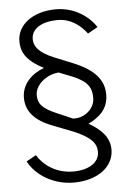

<svg xmlns="http://www.w3.org/2000/svg" viewBox="-56 -774 590 884"><g transform="rotate(-5 239.5 -332.0)"><path d="M249 69C361 69 435 11 435 -67C435 -122 400 -161 340 -195C389 -219 433 -254 433 -322C433 -387 394 -438 293 -479L207 -514C137 -543 118 -574 118 -605C118 -652 163 -683 240 -683C298 -683 342 -651 374 -609L420 -635C386 -687 320 -733 236 -733C128 -733 56 -676 56 -601C56 -554 74 -512 158 -469C99 -447 54 -402 54 -340C54 -280 89 -234 175 -201L265 -166C349 -132 372 -100 372 -63C372 -11 320 18 251 18C177 18 118 -20 86 -72L41 -47C77 22 160 69 249 69ZM271 -225 206 -253C131 -284 114 -308 114 -347C114 -393 164 -437 223 -442L282 -419C356 -389 372 -358 372 -313C373 -263 325 -221 271 -225Z"/></g></svg>

Font: United Sans ExtraLight
Style: Regular
Weight: 200
Designer: Pablo Impallari, Rodrigo Fuenzalida (Modified by Dan O. Williams)
Version: Version 1.000;PS 001.000;hotconv 1.0.88;makeotf.lib2.5.64775